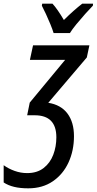

<svg xmlns="http://www.w3.org/2000/svg" viewBox="-89 -786 527 1046"><path d="M65 240Q21 240 -12 232Q-45 224 -69 208V114Q-43 133 -9.5 145Q24 157 59 157Q113 157 148.5 129.5Q184 102 201 57.5Q218 13 218 -38Q218 -158 100 -158H59L73 -227L266 -460H74L91 -539H398L384 -473L174 -226Q243 -215 278.5 -167.5Q314 -120 314 -44Q314 34 284.5 98.5Q255 163 199 201.5Q143 240 65 240ZM203 -606Q197 -626 185.5 -654Q174 -682 161.5 -709Q149 -736 139 -755L141 -766H197Q210 -752 226 -729Q242 -706 259 -677Q286 -704 311.5 -726.5Q337 -749 359 -766H418L417 -755Q401 -739 376 -711Q351 -683 327.5 -654.5Q304 -626 292 -606Z"/></svg>

Font: Noto Sans Condensed Medium
Style: Italic
Weight: 500
Width: 3
Italic angle: -12°
Designer: Monotype Design Team
Foundry: Monotype Imaging Inc.
Version: Version 2.013; ttfautohint (v1.8.4.7-5d5b)